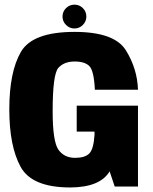

<svg xmlns="http://www.w3.org/2000/svg" viewBox="-20 -822 672 846"><path d="M289.5 4Q421 3.5 463 -67L485.5 0H588V-356.5H318V-242H396.5V-228Q392.5 -165 373.5 -145.8Q354.5 -126.5 311 -126.5Q262.5 -126.5 237.2 -162.8Q212 -199 212 -331.5Q212 -495 237.2 -523Q262.5 -551 309 -551Q354 -551 374 -530.5Q394 -510 398 -426.5H588Q585 -519.5 534.5 -600.5Q484 -681.5 308.5 -681.5Q123.5 -681.5 72.2 -593.5Q21 -505.5 21 -340Q21 -178 70.8 -87Q120.5 4 289.5 4ZM308 -696.5Q329.5 -696.5 345 -712Q360.5 -727.5 360.5 -749Q360.5 -771 345.2 -786.2Q330 -801.5 308 -801.5Q286.5 -801.5 271 -786.2Q255.5 -771 255.5 -749Q255.5 -727.5 271 -712Q286.5 -696.5 308 -696.5Z"/></svg>

Font: Anybody SemiCondensed ExtraBold
Style: Regular
Weight: 800
Width: 4
Version: Version 1.113;gftools[0.9.25]